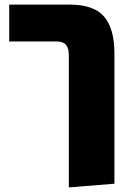

<svg xmlns="http://www.w3.org/2000/svg" viewBox="-20 -591 577 834"><path d="M477 -359V207L279 223V-351Q279 -382 266.5 -396.5Q254 -411 224 -411H20V-571H283Q388 -571 432.5 -518.5Q477 -466 477 -359Z"/></svg>

Font: FiraGO Heavy
Style: Regular
Weight: 900
Designer: bBox Type
Foundry: bBox Type GmbH
Version: Version 1.001